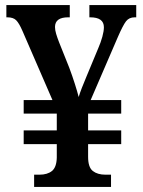

<svg xmlns="http://www.w3.org/2000/svg" viewBox="-20 -734 562 754"><path d="M114 0V-48H135Q166 -48 184 -62.5Q202 -77 203 -115V-168H73V-222H203V-288H73V-341H186L68 -613Q55 -643 43.5 -654.5Q32 -666 9 -666H5V-714H254V-666H248Q196 -666 196 -628Q196 -616 200.5 -601Q205 -586 212 -568L252 -468Q264 -436 274 -404.5Q284 -373 289 -353Q293 -367 301.5 -389Q310 -411 319 -432L366 -545Q376 -568 382 -590Q388 -612 388 -627Q388 -666 334 -666H331V-714H515V-666H509Q487 -666 475 -650.5Q463 -635 443 -589L336 -341H456V-288H326V-222H456V-168H326V-118Q326 -77 344.5 -62.5Q363 -48 394 -48H416V0Z"/></svg>

Font: Noto Serif Georgian SemiCondensed SemiBold
Style: Regular
Weight: 600
Width: 4
Designer: Monotype Design Team, Akaki Razmadze
Foundry: Google LLC
Version: Version 2.003; ttfautohint (v1.8.4.7-5d5b)